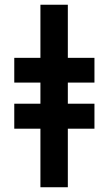

<svg xmlns="http://www.w3.org/2000/svg" viewBox="-20 -787 457 807"><path d="M265.1 -767.1V-543.9H377V-439.9H265.1V-351.1H377V-246.1H265.1V0H149.9V-246.1H40V-351.1H149.9V-439.9H40V-543.9H149.9V-767.1Z"/></svg>

Font: Open Sans Condensed
Style: Regular
Weight: 400
Width: 3
Designer: Monotype Design Team
Foundry: Monotype Imaging Inc.
Version: Version 3.000